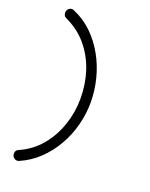

<svg xmlns="http://www.w3.org/2000/svg" viewBox="-162 -840 824 1056"><g transform="rotate(20 250.0 -312.5)"><path d="M85 128Q79 131 72 131Q61 131 52 122Q43 113 43 100Q43 80 61 73Q134 41 183.5 -18.5Q233 -78 258.5 -153.5Q284 -229 284 -308Q284 -393 259.5 -468Q235 -543 185.5 -602.5Q136 -662 61 -697Q50 -702 46.5 -709.5Q43 -717 43 -725Q43 -738 51.5 -747Q60 -756 72 -756Q78 -756 84 -753Q146 -727 194.5 -680Q243 -633 276.5 -572.5Q310 -512 327 -444Q344 -376 344 -308Q344 -241 326.5 -174Q309 -107 275 -48Q241 11 193 56.5Q145 102 85 128Z"/></g></svg>

Font: Hachi Maru Pop
Style: Regular
Weight: 400
Designer: Nontynet
Foundry: Nontynet
Version: Version 1.300